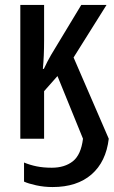

<svg xmlns="http://www.w3.org/2000/svg" viewBox="-20 -560 461 775"><path d="M192 195Q158 195 126 188Q94 181 77 173V96Q101 106 128 111.5Q155 117 189 117Q241 117 274 91Q307 65 315 0L212 -253L158 -192V0H62V-540H158V-397Q158 -333 153 -282H157Q164 -297 171.5 -311.5Q179 -326 186 -338L308 -540H410L277 -328L419 0Q408 93 349.5 144Q291 195 192 195Z"/></svg>

Font: Noto Sans ExtraCondensed Medium
Style: Regular
Weight: 500
Width: 2
Designer: Monotype Design Team
Foundry: Monotype Imaging Inc.
Version: Version 2.013; ttfautohint (v1.8.4.7-5d5b)